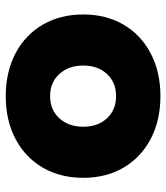

<svg xmlns="http://www.w3.org/2000/svg" viewBox="26 -608 591 684"><g transform="rotate(90 322.0 -265.5)"><path d="M31 -266Q31 -347 67 -409Q103 -471 169 -506Q235 -541 322 -541Q409 -541 475 -506Q541 -471 577 -409Q613 -347 613 -266Q613 -185 577 -122.5Q541 -60 475 -25Q409 10 322 10Q235 10 169 -25Q103 -60 67 -122.5Q31 -185 31 -266ZM431 -266Q431 -318 401 -350.5Q371 -383 322 -383Q273 -383 243 -350.5Q213 -318 213 -266Q213 -214 243 -181Q273 -148 322 -148Q371 -148 401 -181Q431 -214 431 -266Z"/></g></svg>

Font: LINE Seed Sans TH App ExtraBold
Style: Regular
Weight: 800
Designer: Dalton Maag Ltd | Thai characters by Cadson Demak Co.,Ltd.
Foundry: Dalton Maag Ltd
Version: Version 1.003